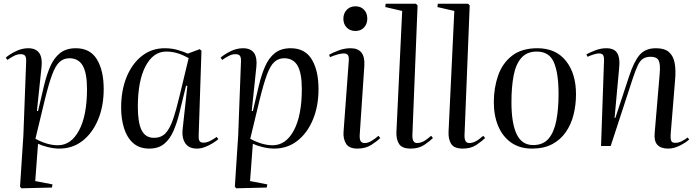

<svg xmlns="http://www.w3.org/2000/svg" viewBox="-20 -787 3752 1035"><path d="M121 -455Q122 -478 115 -486.5Q108 -495 91 -495Q73 -495 54 -485Q35 -475 20 -464L11 -476Q28 -492 62.5 -509.5Q97 -527 132 -527Q214 -527 204 -427L179 -189L185 -188L217 -324Q231 -383 251 -429Q271 -475 304 -501Q337 -527 389 -527Q466 -527 502.5 -467Q539 -407 539 -307Q539 -214 508.5 -141.5Q478 -69 424.5 -27.5Q371 14 300 14Q270 14 236.5 5.5Q203 -3 185 -12L170 189L263 207L260 224L95 228L88 219L106 -57ZM354 -473Q323 -473 301 -453Q279 -433 261 -384.5Q243 -336 222 -251L171 -39Q235 -4 292 -4Q363 -4 406 -84Q449 -164 449 -307Q449 -393 426 -433Q403 -473 354 -473Z M1051 -58Q1050 -36 1055.5 -27Q1061 -18 1077 -18Q1095 -18 1114 -28Q1133 -38 1148 -49L1157 -37Q1146 -27 1126.5 -15Q1107 -3 1085 5.5Q1063 14 1042 14Q998 14 979 -14.5Q960 -43 964 -86L990 -324L983 -325L947 -178Q934 -125 915 -81Q896 -37 865 -11.5Q834 14 784 14Q731 14 697.5 -16Q664 -46 648.5 -96.5Q633 -147 633 -206Q633 -300 662.5 -372Q692 -444 745 -485.5Q798 -527 868 -527Q906 -527 940 -517Q974 -507 992 -498L1057 -522L1066 -513ZM810 -44Q848 -44 871.5 -68Q895 -92 912.5 -143Q930 -194 949 -274L997 -474Q966 -491 937 -500Q908 -509 876 -509Q806 -509 764.5 -430Q723 -351 723 -211Q723 -126 743.5 -85Q764 -44 810 -44Z M1279 -455Q1280 -478 1273 -486.5Q1266 -495 1249 -495Q1231 -495 1212 -485Q1193 -475 1178 -464L1169 -476Q1186 -492 1220.5 -509.5Q1255 -527 1290 -527Q1372 -527 1362 -427L1337 -189L1343 -188L1375 -324Q1389 -383 1409 -429Q1429 -475 1462 -501Q1495 -527 1547 -527Q1624 -527 1660.5 -467Q1697 -407 1697 -307Q1697 -214 1666.5 -141.5Q1636 -69 1582.5 -27.5Q1529 14 1458 14Q1428 14 1394.5 5.5Q1361 -3 1343 -12L1328 189L1421 207L1418 224L1253 228L1246 219L1264 -57ZM1512 -473Q1481 -473 1459 -453Q1437 -433 1419 -384.5Q1401 -336 1380 -251L1329 -39Q1393 -4 1450 -4Q1521 -4 1564 -84Q1607 -164 1607 -307Q1607 -393 1584 -433Q1561 -473 1512 -473Z M1831 -686Q1831 -715 1849 -734Q1867 -753 1896 -753Q1925 -753 1942.5 -734.5Q1960 -716 1960 -687Q1960 -658 1942.5 -639Q1925 -620 1896 -620Q1867 -620 1849 -638.5Q1831 -657 1831 -686ZM1860 -458Q1862 -481 1855.5 -490Q1849 -499 1833 -499Q1820 -499 1800 -493.5Q1780 -488 1759 -479L1754 -492Q1773 -503 1805 -515Q1837 -527 1870 -527Q1950 -527 1944 -433L1919 -59Q1918 -37 1924 -26.5Q1930 -16 1946 -16Q1963 -16 1982 -27Q2001 -38 2020 -55L2030 -43Q2014 -27 1982.5 -6.5Q1951 14 1907 14Q1861 14 1845 -13Q1829 -40 1832 -77Z M2148 -728 2057 -749 2059 -767H2222L2231 -758L2203 -58Q2202 -16 2228 -16Q2245 -16 2262 -24.5Q2279 -33 2304 -55L2314 -43Q2298 -27 2268 -6.5Q2238 14 2194 14Q2147 14 2131 -11.5Q2115 -37 2117 -77Z M2429 -728 2338 -749 2340 -767H2503L2512 -758L2484 -58Q2483 -16 2509 -16Q2526 -16 2543 -24.5Q2560 -33 2585 -55L2595 -43Q2579 -27 2549 -6.5Q2519 14 2475 14Q2428 14 2412 -11.5Q2396 -37 2398 -77Z M2848 14Q2782 14 2736 -18Q2690 -50 2666 -106.5Q2642 -163 2642 -236Q2642 -313 2665 -379.5Q2688 -446 2740 -486.5Q2792 -527 2877 -527Q2976 -527 3030.5 -459Q3085 -391 3085 -279Q3085 -222 3072 -169.5Q3059 -117 3030.5 -75.5Q3002 -34 2957 -10Q2912 14 2848 14ZM2854 -5Q2908 -5 2937.5 -40Q2967 -75 2979 -137.5Q2991 -200 2991 -280Q2991 -392 2966 -450.5Q2941 -509 2873 -509Q2820 -509 2790 -474.5Q2760 -440 2748.5 -378.5Q2737 -317 2737 -236Q2737 -123 2765 -64Q2793 -5 2854 -5Z M3695 -35Q3678 -19 3645.5 -2.5Q3613 14 3582 14Q3501 14 3509 -69L3536 -388Q3541 -441 3530.5 -461Q3520 -481 3488 -481Q3463 -481 3446.5 -470.5Q3430 -460 3418 -434.5Q3406 -409 3391 -364L3272 0H3220L3236 -459Q3237 -481 3231 -490Q3225 -499 3209 -499Q3189 -499 3147 -481L3141 -494Q3157 -503 3187.5 -515Q3218 -527 3248 -527Q3291 -527 3307 -501Q3323 -475 3318 -425L3293 -152L3297 -151L3371 -375Q3397 -455 3428 -491Q3459 -527 3516 -527Q3563 -527 3586.5 -506Q3610 -485 3617 -446.5Q3624 -408 3619 -354L3595 -60Q3594 -38 3598.5 -27.5Q3603 -17 3620 -17Q3638 -17 3655.5 -26Q3673 -35 3687 -46Z"/></svg>

Font: Literata 72pt
Style: Italic
Weight: 400
Italic angle: -2°
Designer: Latin by Veronika Burian and Jose Scaglione. Greek by Irene Vlachou. Cyrillic by Vera Evstafieva
Foundry: TypeTogether
Version: Version 3.002